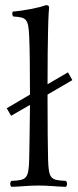

<svg xmlns="http://www.w3.org/2000/svg" viewBox="-20 -718 300 743"><path d="M243 -438 164 -392C164 -481 165 -564 166 -599C167 -661 170 -689 170 -689C170 -696 166 -698 157 -698C133 -688 67 -676 29 -673C27 -665 26 -660 32 -654C82 -651 90 -646 93 -576C95 -538 96 -448 96 -355V-352L6 -299L23 -270L96 -312C95 -224 94 -139 93 -103C91 -24 82 -21 24 -18C18 -12 18 -1 24 5C64 4 88 0 129 0C170 0 194 4 235 5C241 -1 241 -12 235 -18C177 -21 168 -24 166 -103C165 -140 164 -233 164 -329V-352L260 -408Z"/></svg>

Font: Libertinus Serif Display
Style: Regular
Weight: 400
Designer: Philipp H. Poll, Khaled Hosny
Foundry: Caleb Maclennan
Version: Version 7.050;RELEASE